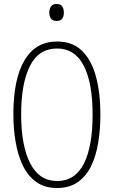

<svg xmlns="http://www.w3.org/2000/svg" viewBox="-20 -932 570 962"><path d="M266 10Q204 10 162 -20Q120 -50 95 -101.5Q70 -153 58.5 -219.5Q47 -286 47 -359Q47 -537 103 -630.5Q159 -724 266 -724Q344 -724 391.5 -677Q439 -630 461 -547.5Q483 -465 483 -359Q483 -284 472 -217Q461 -150 436 -99Q411 -48 369 -19Q327 10 266 10ZM266 -25Q356 -25 400 -111.5Q444 -198 444 -358Q444 -517 399.5 -603Q355 -689 266 -689Q174 -689 130 -601.5Q86 -514 86 -358Q86 -202 131.5 -113.5Q177 -25 266 -25ZM264 -827Q244 -827 235.5 -839Q227 -851 227 -869Q227 -887 235.5 -899.5Q244 -912 264 -912Q284 -912 292 -899.5Q300 -887 300 -869Q300 -852 292.5 -839.5Q285 -827 264 -827Z"/></svg>

Font: Noto Sans Mono Condensed ExtraLight
Style: Regular
Weight: 200
Width: 3
Designer: Monotype Design Team
Foundry: Monotype Imaging Inc.
Version: Version 2.014; ttfautohint (v1.8.4.7-5d5b)